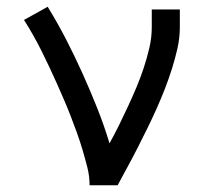

<svg xmlns="http://www.w3.org/2000/svg" viewBox="-20 -548 640 568"><path d="M245 0Q245 -27 238.5 -52.5Q232 -78 224.5 -103.5Q217 -129 208 -154Q199 -179 189.5 -203.5Q180 -228 169.5 -252.5Q159 -277 148 -301.5Q137 -326 126 -349.5Q115 -373 103 -397Q91 -421 78 -444Q65 -467 51 -489L121 -528Q150 -481 175.5 -431.5Q201 -382 224 -331Q247 -280 267.5 -228.5Q288 -177 304 -124Q319 -151 332.5 -178.5Q346 -206 359 -234Q372 -262 384 -290.5Q396 -319 405.5 -348Q415 -377 422 -407Q429 -437 429 -468V-520H512V-468Q512 -436 505 -405Q498 -374 488.5 -344Q479 -314 467.5 -284.5Q456 -255 443 -226Q430 -197 416 -168.5Q402 -140 387.5 -111.5Q373 -83 358 -55.5Q343 -28 328 0Z"/></svg>

Font: Iosevka SS04 Extended
Style: Regular
Weight: 400
Width: 7
Monospace: yes
Designer: Belleve Invis
Foundry: Belleve Invis
Version: Version 19.0.0; ttfautohint (v1.8.4)